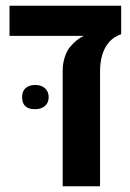

<svg xmlns="http://www.w3.org/2000/svg" viewBox="-20 -650 452 670"><path d="M198.7 0V-403.8Q198.7 -428.7 206.3 -451.4Q213.9 -474.1 224.6 -486.3Q236.3 -500 247.6 -509.3Q258.8 -518.6 272.5 -524.9H13.2V-629.9H402.8V-530.8Q389.2 -525.9 377.7 -518.1Q366.2 -510.3 357.4 -499Q329.1 -463.4 329.1 -399.9V0ZM102.1 -269Q57.1 -269 57.1 -311Q57.1 -331.5 69.3 -342.5Q81.5 -353.5 103 -353.5Q124.5 -353.5 137.2 -341.8Q149.9 -330.1 149.9 -311Q149.9 -291.5 137 -280.3Q124 -269 102.1 -269Z"/></svg>

Font: Open Sans Condensed
Style: Regular
Weight: 400
Width: 3
Designer: Monotype Design Team
Foundry: Monotype Imaging Inc.
Version: Version 3.000